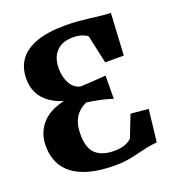

<svg xmlns="http://www.w3.org/2000/svg" viewBox="-137 -862 908 984"><g transform="rotate(-20 317.0 -370.0)"><path d="M326 11Q226.5 11 159.2 -13.2Q92 -37.5 57.5 -85.5Q23 -133.5 23 -204.5Q23 -272 64.2 -321.2Q105.5 -370.5 189.5 -389Q121.5 -409.5 84 -453Q46.5 -496.5 47 -565Q47.5 -621.5 77 -663.2Q106.5 -705 168.5 -728Q230.5 -751 328.5 -751Q366 -751 398.8 -748.2Q431.5 -745.5 460.5 -741.8Q489.5 -738 516.5 -735Q543.5 -732 570 -731L557.5 -503H456L422.5 -656.5Q414 -665 393.2 -672.5Q372.5 -680 343.5 -680Q285.5 -680 253.5 -647.2Q221.5 -614.5 221.5 -553.5Q221.5 -508.5 240 -473.5Q258.5 -438.5 294.5 -430Q325.5 -431 361.2 -433.2Q397 -435.5 434.5 -438.5L433.5 -312.5Q398.5 -324 365 -330.8Q331.5 -337.5 294.5 -343Q253 -324.5 231.8 -290Q210.5 -255.5 210.5 -199Q210.5 -123 245.5 -91.8Q280.5 -60.5 345 -60.5Q379.5 -60.5 402.8 -69Q426 -77.5 441 -91.5L488 -211.5L584 -202.5L564 -27Q523.5 -23.5 486.2 -14.2Q449 -5 410.2 3Q371.5 11 326 11Z"/></g></svg>

Font: Merriweather Light 18pt Black
Style: Regular
Weight: 900
Version: Version 2.100